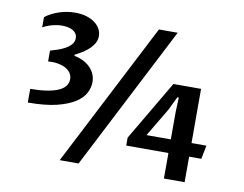

<svg xmlns="http://www.w3.org/2000/svg" viewBox="-78 -833 1194 941"><g transform="rotate(10 519.0 -362.5)"><path d="M641.6 -715.3H734.9L367.7 0H273.9ZM582.5 -166.5 757.8 -464.4H895.5V-194.8H969.7L956.1 -127H895.5V0H792.5V-127H582.5ZM792.5 -194.8V-332L795.4 -403.3H788.1L756.3 -337.4L671.4 -194.8ZM357.4 -631.8Q357.4 -614.7 349.9 -599.4Q342.3 -584 328.9 -570.6Q315.4 -557.1 296.9 -544.9Q278.3 -532.7 256.3 -521.5V-516.1Q308.1 -505.4 336.9 -475.1Q365.7 -444.8 365.7 -403.3Q365.7 -377.4 352.1 -350.6Q338.4 -323.7 304.7 -301.5Q271 -279.3 214.1 -265.1Q157.2 -251 70.8 -251V-319.3Q124 -319.3 159.7 -325.9Q195.3 -332.5 216.6 -343.5Q237.8 -354.5 246.6 -368.9Q255.4 -383.3 255.4 -398.9Q255.4 -417 245.8 -430.7Q236.3 -444.3 219.7 -452.9Q203.1 -461.4 180.9 -465.1Q158.7 -468.8 133.8 -466.8V-520.5Q148.9 -524.9 168.5 -531.2Q188 -537.6 205.6 -547.1Q223.1 -556.6 235.4 -570.1Q247.6 -583.5 247.6 -602.1Q247.6 -615.2 241.2 -624.8Q234.9 -634.3 224.1 -640.1Q213.4 -646 200 -648.7Q186.5 -651.4 172.4 -651.4Q147.5 -651.4 121.6 -644.3Q95.7 -637.2 76.2 -626V-676.8Q104 -698.7 143.1 -711.9Q182.1 -725.1 224.1 -725.1Q255.4 -725.1 280.3 -717.5Q305.2 -710 322.3 -697Q339.4 -684.1 348.4 -667.2Q357.4 -650.4 357.4 -631.8Z"/></g></svg>

Font: Proza Libre
Style: Medium
Weight: 500
Designer: Jasper de Waard
Foundry: Jasper de Waard
Version: Version 1.000; ttfautohint (v1.4.1.8-43bc)